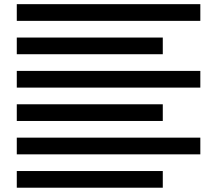

<svg xmlns="http://www.w3.org/2000/svg" viewBox="-20 -875 1040 899"><path d="M58.6 -74.2H742.2V3.9H58.6ZM58.6 -230.5H918V-152.3H58.6ZM58.6 -386.7H742.2V-308.6H58.6ZM58.6 -543H918V-464.8H58.6ZM58.6 -699.2H742.2V-621.1H58.6ZM58.6 -855.5H918V-777.3H58.6Z"/></svg>

Font: Heydings Controls
Style: Regular
Weight: 400
Monospace: yes
Designer: Heydon Pickering
Version: Version 1.0